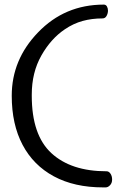

<svg xmlns="http://www.w3.org/2000/svg" viewBox="-20 -817 540 834"><path d="M428 -3Q303 -3 214 -51Q125 -99 78 -188Q31 -277 31 -401Q31 -558 145 -676Q261 -797 431 -797Q440 -797 444.5 -789Q449 -781 449 -771Q449 -759 443 -748Q437 -737 425 -737Q379 -737 339 -726Q299 -715 262 -690Q201 -649 159.5 -575.5Q118 -502 118 -406V-401Q118 -230 203.5 -151.5Q289 -73 443 -73Q453 -73 460 -62.5Q467 -52 467 -37Q467 -22 458 -12.5Q449 -3 439 -3Z"/></svg>

Font: Shafarik
Style: Regular
Weight: 400
Version: Version 1.001; ttfautohint (v1.8.4.7-5d5b)